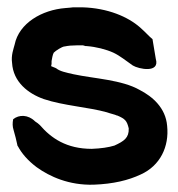

<svg xmlns="http://www.w3.org/2000/svg" viewBox="-20 -509 488 525"><path d="M13 -337C16 -285 57 -253 100 -238C154 -220 222 -216 272 -202C283 -198 294 -196 300 -193H301C322 -184 327 -179 332 -158C333 -132 319 -123 293 -111C277 -106 256 -103 231 -102C162 -102 120 -131 89 -167C84 -172 83 -172 76 -177C57 -196 32 -196 16 -183C14 -173 14 -163 17 -154C21 -140 25 -125 28 -110L29 -109C39 -90 56 -70 80 -52C116 -26 169 -2 236 -4C290 -6 331 -16 365 -32C418 -56 443 -108 437 -165C433 -214 397 -245 362 -263C313 -291 237 -294 181 -306C159 -311 144 -314 134 -322C131 -324 121 -327 120 -328C120 -329 120 -331 121 -334V-342C122 -348 124 -360 127 -365C133 -371 149 -381 156 -382H157C166 -384 177 -385 190 -385H207C207 -385 210 -384 214 -383H217C243 -381 270 -374 290 -365C309 -356 324 -343 343 -330C359 -320 418 -308 406 -348L397 -402C388 -409 380 -419 363 -434C330 -463 275 -487 205 -489H180C174 -488 169 -488 159 -487C95 -482 32 -446 20 -387C17 -375 10 -358 13 -337Z"/></svg>

Font: SolarCharger
Style: 950
Weight: 900
Designer: Mew Too
Foundry: Cannot Into Space Fonts/KineticPlasma Fonts
Version: Version 1.100